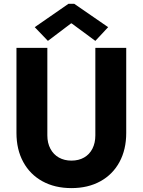

<svg xmlns="http://www.w3.org/2000/svg" viewBox="-20 -968 740 996"><path d="M65.4 -278.3V-719.7H225.6V-265.6Q225.6 -226.1 241.5 -196.3Q257.3 -166.5 285.6 -150.6Q314 -134.8 350.6 -134.8Q388.2 -134.8 416.3 -150.9Q444.3 -167 459.5 -196.8Q474.6 -226.6 474.6 -265.6V-719.7H634.8V-278.3Q634.8 -192.4 599.9 -127.7Q564.9 -63 500.7 -27.6Q436.5 7.8 350.6 7.8Q264.6 7.8 200.2 -27.6Q135.7 -63 100.6 -127.7Q65.4 -192.4 65.4 -278.3ZM160.2 -827.1 335 -948.2H365.2L541 -827.1L474.6 -755.9L351.6 -846.7H348.6L228.5 -755.9Z"/></svg>

Font: Reddit Sans Strawberry ExBold
Style: Regular
Weight: 800
Designer: Stephen Hutchings
Foundry: Reddit
Version: Version 1.013